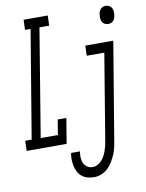

<svg xmlns="http://www.w3.org/2000/svg" viewBox="-125 -805 825 1088"><g transform="rotate(-10 288.0 -261.0)"><path d="M-24 0 -22 -58H15L118 -677H86L88 -735H227L225 -677H169L67 -58H166L180 -145H230L206 0ZM556 -628Q545 -628 535.5 -633.5Q526 -639 521.5 -648.5Q517 -658 516.5 -669.5Q516 -681 518 -693Q519 -700 522 -707.5Q525 -715 531 -721Q537 -727 544.5 -729.5Q552 -732 560 -732Q571 -732 580.5 -726.5Q590 -721 594.5 -711.5Q599 -702 599.5 -690.5Q600 -679 598 -667Q597 -660 594 -652.5Q591 -645 585 -639Q579 -633 571.5 -630.5Q564 -628 556 -628ZM327 213Q308 213 290 208Q272 203 258 192Q244 181 235.5 165Q227 149 223 130.5Q219 112 218.5 93Q218 74 222 55H273Q270 72 270.5 89.5Q271 107 277.5 122Q284 137 298 146Q312 155 329 155Q344 155 357.5 148Q371 141 381.5 129Q392 117 399 103.5Q406 90 411 76Q416 62 419.5 47.5Q423 33 425 18L506 -472H405L407 -530H568L475 28Q472 49 467 69.5Q462 90 453.5 109.5Q445 129 433.5 148Q422 167 405.5 182Q389 197 368.5 205Q348 213 327 213Z"/></g></svg>

Font: Iosevka Curly Slab LtEx
Style: Italic
Weight: 300
Width: 7
Italic angle: -9°
Monospace: yes
Designer: Belleve Invis
Foundry: Belleve Invis
Version: Version 11.1.0; ttfautohint (v1.8.3)